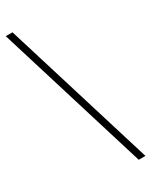

<svg xmlns="http://www.w3.org/2000/svg" viewBox="-239 -817 821 1040"><g transform="rotate(-30 171.0 -297.0)"><path d="M336 173 47 -767H5L294 173Z"/></g></svg>

Font: Noto Serif KR Light
Style: Regular
Weight: 300
Designer: Ryoko NISHIZUKA 西塚涼子 (kana & ideographs); Frank Grießhammer (Latin, Greek & Cyrillic); Wenlong ZHANG 张文龙 (bopomofo); San
Foundry: Adobe
Version: Version 2.001;hotconv 1.1.0;makeotfexe 2.6.0